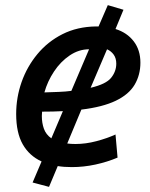

<svg xmlns="http://www.w3.org/2000/svg" viewBox="-20 -638 583 748"><path d="M171 90 107 73 142 -9Q94 -31 68.5 -76Q43 -121 43 -194Q43 -258 64 -318Q85 -378 125.5 -427Q166 -476 223.5 -505Q281 -534 354 -535Q356 -535 359 -535Q362 -535 364 -535L400 -618L461 -600L430 -525Q475 -511 501 -477Q527 -443 527 -394Q527 -346 504.5 -308Q482 -270 431 -245.5Q380 -221 297 -211L242 -79Q249 -78 257 -77.5Q265 -77 274 -77Q314 -77 355.5 -88Q397 -99 430 -114L438 -24Q398 -7 352 3Q306 13 260 13Q244 13 230.5 12Q217 11 205 9ZM180 -99 225 -205Q206 -204 186 -203.5Q166 -203 144 -203Q144 -199 143.5 -195Q143 -191 143 -186Q143 -159 151 -136.5Q159 -114 180 -99ZM153 -278Q183 -279 209.5 -280Q236 -281 258 -284L327 -446Q327 -446 327.5 -446Q328 -446 327 -446Q287 -446 251.5 -422Q216 -398 190.5 -359.5Q165 -321 153 -278ZM333 -296Q393 -310 413 -335Q433 -360 433 -390Q433 -411 423 -425Q413 -439 397 -446Z"/></svg>

Font: Ubuntu Sans SemiBold
Style: Italic
Weight: 600
Italic angle: -13.5°
Designer: Dalton Maag Ltd
Foundry: Dalton Maag Ltd
Version: Version 1.006